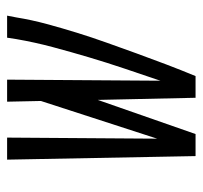

<svg xmlns="http://www.w3.org/2000/svg" viewBox="-35 -535 570 540"><g transform="rotate(-90 250.0 -265.0)"><path d="M81 0 71 -530H133L130 -108L236 -435L234 -530H296L293 -99Q310 -149 327 -199.5Q344 -250 359 -300.5Q374 -351 387.5 -401.5Q401 -452 410 -504L414 -530H476L471 -504Q464 -461 452.5 -418.5Q441 -376 428 -334Q415 -292 400 -250Q385 -208 370 -166.5Q355 -125 339 -83Q323 -41 306 0H245L239 -275L143 0Z"/></g></svg>

Font: Iosevka Curly Light Oblique
Style: Regular
Weight: 300
Italic angle: -9°
Monospace: yes
Designer: Belleve Invis
Foundry: Belleve Invis
Version: Version 11.1.0; ttfautohint (v1.8.3)